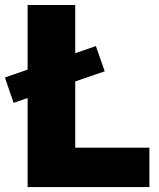

<svg xmlns="http://www.w3.org/2000/svg" viewBox="-55 -756 643 776"><path d="M-35.2 -442.9 0 -340.3 56.6 -359.9V0H548.8V-159.2H249V-426.8L368.2 -467.8L332.5 -569.8L249 -541V-735.8H56.6V-474.6Z"/></svg>

Font: Estedad Black
Style: Regular
Weight: 900
Designer: Amin Abedi
Version: Version 7.3